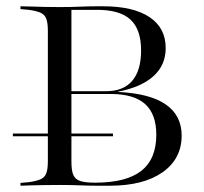

<svg xmlns="http://www.w3.org/2000/svg" viewBox="-20 -591 648 611"><path d="M21 -157.3V-166.1H339.5V-157.3ZM286.3 0Q263.7 0 235.1 -1.2Q206.5 -2.4 169.4 -2.4Q144.4 -2.4 121.8 -2Q99.2 -1.6 80.2 -1.2Q61.3 -0.8 45.2 0V-8.9L71 -11.3Q96 -14.5 109.3 -20.6Q122.6 -26.6 127.4 -39.9Q132.3 -53.2 132.3 -78.2V-492.7Q132.3 -517.7 127.4 -531Q122.6 -544.4 109.3 -550.4Q96 -556.5 71 -559.7L45.2 -562.1V-571Q61.3 -571 80.2 -570.2Q99.2 -569.4 121.8 -569Q144.4 -568.5 169.4 -568.5Q206.5 -568.5 235.1 -569.8Q263.7 -571 286.3 -571H308.1Q404 -571 455.6 -536.7Q507.3 -502.4 507.3 -437.9Q507.3 -383.9 468.5 -348.8Q429.8 -313.7 355.6 -299.2V-298.4Q457.3 -293.5 507.7 -258.5Q558.1 -223.4 558.1 -159.7Q558.1 -85.5 497.2 -42.7Q436.3 0 329.8 0ZM283.1 -9.7Q381.5 -9.7 429.4 -47.2Q477.4 -84.7 477.4 -162.1Q477.4 -228.2 441.5 -260.1Q405.6 -291.9 333.1 -291.9H195.2V-300.8H317.7Q372.6 -300.8 400.8 -333.9Q429 -366.9 429 -430.6Q429 -497.6 394.8 -529Q360.5 -560.5 284.7 -559.7H207.3V-75.8Q207.3 -48.4 213.3 -34.3Q219.4 -20.2 235.5 -14.9Q251.6 -9.7 283.1 -9.7Z"/></svg>

Font: Playfair 144pt SemiExpanded Light
Style: Regular
Weight: 300
Width: 6
Designer: Claus Eggers Sørensen
Foundry: Claus Eggers Sørensen
Version: Version 2.203